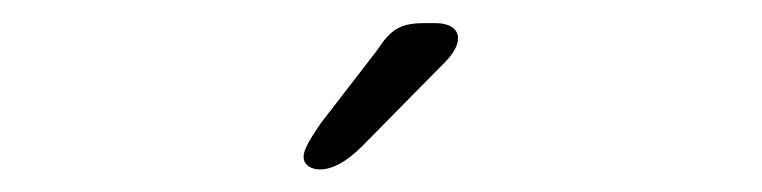

<svg xmlns="http://www.w3.org/2000/svg" viewBox="-20 -694 659 166"><path d="M256.5 -547.5C267 -547.5 279 -553.5 293 -567.5L364.5 -640C373 -648.5 376 -655.5 376 -661C376 -669.5 368 -674 356.5 -674H347C326.5 -674 318 -669 306 -650.5L257 -587C247.5 -573 242.5 -564.5 242.5 -558.5C242.5 -550 251 -547.5 256.5 -547.5Z"/></svg>

Font: RTM Light Light
Style: Regular
Weight: 300
Designer: after Tyler Finck
Foundry: An Endless Supply
Version: Version 1.000;Glyphs 3.2.1 (3258)